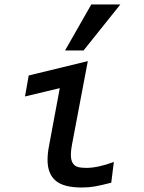

<svg xmlns="http://www.w3.org/2000/svg" viewBox="-20 -827 640 856"><path d="M192 -113.5Q192 -143.5 198.5 -176L246.5 -434L91.5 -397L108 -490.5L371.5 -554.5L301 -182.5Q296 -157 296 -137.5Q296 -112.5 304.5 -99.5Q313 -86.5 327.5 -82.5Q342 -78.5 365 -78.5Q416.5 -78.5 487.5 -105L476 -12.5Q432 -1 404 4Q376 9 345.5 9Q262.5 9 227.2 -22.2Q192 -53.5 192 -113.5ZM270 -602 387 -807H516.5L352.5 -602Z"/></svg>

Font: JuliaMono MediumItalic
Style: Regular
Weight: 500
Italic angle: -9°
Monospace: yes
Designer: cormullion
Foundry: corm
Version: Version 0.049; ttfautohint (v1.8.4)